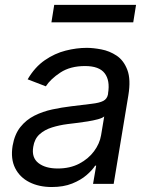

<svg xmlns="http://www.w3.org/2000/svg" viewBox="-20 -747 604 780"><path d="M190.3 12.8Q138.5 12.8 99.4 -6.9Q60.4 -26.6 41.5 -64.1Q22.7 -101.6 31.2 -154.8Q39.4 -201.7 62.9 -231Q86.3 -260.3 119.9 -277.2Q153.4 -294 192.3 -302.4Q231.2 -310.7 269.9 -315.3Q320.3 -321.7 351.9 -325.3Q383.5 -328.8 399.5 -337Q415.5 -345.2 419 -365.1V-367.9Q427.6 -420.1 405.2 -449.4Q382.8 -478.7 325.3 -478.7Q265.6 -478.7 225.5 -452.4Q185.4 -426.1 166.2 -396.3L92.3 -424.7Q121.4 -474.4 161.9 -502.3Q202.4 -530.2 246.8 -541.4Q291.2 -552.6 332.4 -552.6Q358.7 -552.6 391.7 -546.3Q424.7 -540.1 453.7 -521Q482.6 -501.8 497.3 -463.1Q512.1 -424.4 501.4 -359.4L441.8 0H358L370.7 -73.9H366.5Q355.1 -56.1 331.9 -35.9Q308.6 -15.6 273.3 -1.4Q237.9 12.8 190.3 12.8ZM214.5 -62.5Q264.2 -62.5 301.7 -82Q339.1 -101.6 362 -132.5Q384.9 -163.4 390.6 -197.4L403.4 -274.1Q397 -267.8 378.2 -262.6Q359.4 -257.5 335.8 -253.7Q312.1 -250 290 -247.3Q267.8 -244.7 254.3 -242.9Q220.9 -238.6 190.9 -229.2Q160.9 -219.8 140.4 -201.2Q120 -182.5 115.1 -150.6Q107.6 -106.9 136 -84.7Q164.4 -62.5 214.5 -62.5ZM532.7 -727.3 521.3 -656.2H188.9L200.3 -727.3Z"/></svg>

Font: Inter UI
Style: Italic
Weight: 400
Italic angle: -9.39999°
Designer: Rasmus Andersson
Foundry: rsms
Version: 3.2;8d6f07862